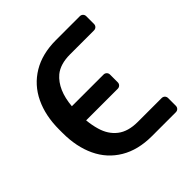

<svg xmlns="http://www.w3.org/2000/svg" viewBox="-149 -638 747 747"><g transform="rotate(-45 224.5 -264.0)"><path d="M417.6 -60V-18.1Q417.6 -10.3 412.5 -5.1Q407.3 0 399.5 0H268.5Q192.1 0 138.7 -32Q85.2 -63.9 58.2 -121.3Q31.2 -178.6 31.2 -254.3V-274.1Q31.2 -349.4 58.6 -406.8Q85.9 -464.1 139.4 -496.3Q192.8 -528.4 268.5 -528.4H399.5Q407.3 -528.4 412.5 -523.3Q417.6 -518.1 417.6 -510.3V-468.4Q417.6 -460.6 412.5 -455.4Q407.3 -450.3 399.5 -450.3H268.5Q214.1 -450.3 183.6 -425.1Q137.4 -385.7 130.3 -302.6H304.3Q312.1 -302.6 317.3 -297.4Q322.4 -292.3 322.4 -284.4V-242.5Q322.4 -234.7 317.3 -229.6Q312.1 -224.4 304.3 -224.4H130.7Q133.5 -194.6 141 -169.4Q153.4 -126.4 184.5 -102.3Q215.6 -78.1 268.5 -78.1H399.5Q407.3 -78.1 412.5 -73Q417.6 -67.8 417.6 -60Z"/></g></svg>

Font: DeltaSans
Style: Regular
Weight: 400
Designer: Rasmus Andersson
Foundry: rsms
Version: Version 3.012